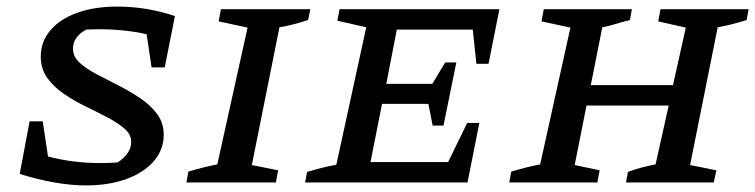

<svg xmlns="http://www.w3.org/2000/svg" viewBox="-20 -555 2297 584"><path d="M441 -350 426 -451Q358 -466 283 -466Q261 -466 242 -465Q202 -443 202 -407Q202 -383 222 -364.5Q242 -346 273.5 -329.5Q305 -313 340.5 -295Q376 -277 407 -256Q438 -235 458 -208Q478 -181 478 -145Q478 -100 448 -65Q418 -30 364.5 -10.5Q311 9 241 9Q197 9 145.5 0Q94 -9 40 -26L70 -186H110L126 -79Q202 -59 286 -59Q312 -59 338 -61Q379 -88 379 -123Q379 -146 359 -163.5Q339 -181 307.5 -197.5Q276 -214 241 -231Q206 -248 174.5 -269.5Q143 -291 123.5 -318.5Q104 -346 104 -383Q104 -428 133 -462.5Q162 -497 214.5 -516Q267 -535 337 -535Q382 -535 427 -527.5Q472 -520 512 -506L481 -350Z M547 0 553 -33Q576 -40 598 -45.5Q620 -51 641 -55L733 -471L645 -490L652 -527H924L917 -494Q892 -486 872.5 -481Q853 -476 830 -472L746 -53L826 -37L819 0Z M908 0 914 -32Q937 -39 959 -44.5Q981 -50 1003 -54L1094 -472L1006 -492L1013 -527H1499L1466 -361H1429L1418 -465H1187L1155 -300H1295L1334 -365H1368L1329 -173H1296L1283 -239H1142L1107 -62H1343L1401 -181H1438L1402 0Z M1529 0 1535 -33Q1558 -40 1580 -45.5Q1602 -51 1623 -55L1715 -471L1627 -490L1634 -527H1902L1896 -494Q1868 -487 1850.5 -481.5Q1833 -476 1812 -472L1777 -296H2027L2066 -471L1982 -490L1989 -527H2257L2251 -494Q2225 -486 2205 -481Q2185 -476 2163 -472L2079 -53L2159 -37L2151 0H1884L1890 -32Q1911 -40 1932 -45.5Q1953 -51 1974 -55L2014 -234H1764L1728 -53L1804 -37L1797 0Z"/></svg>

Font: Piazzolla SC Medium
Style: Italic
Weight: 500
Italic angle: -11.3°
Designer: Juan Pablo del Peral
Foundry: Huerta Tipografica
Version: Version 1.330